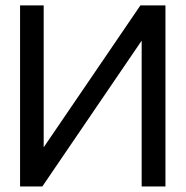

<svg xmlns="http://www.w3.org/2000/svg" viewBox="-20 -670 667 690"><path d="M137 -650.5V-140.6L484.5 -650.5H574.6V0H489.1V-524L132.2 0H52.1V-650.5Z"/></svg>

Font: Overused Grotesk Light
Style: Regular
Weight: 300
Designer: RandomMaerks
Version: Version 0.005